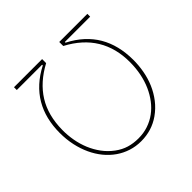

<svg xmlns="http://www.w3.org/2000/svg" viewBox="-180 -910 1104 1104"><g transform="rotate(-45 372.0 -358.5)"><path d="M73.9 -727.3H302.6V-694.6Q201 -640.3 149.3 -557.5Q97.7 -474.8 96.6 -356.5Q96.2 -314.6 103.7 -272.2Q111.2 -229.8 127.3 -190.7Q143.5 -151.6 168.5 -117.7Q193.5 -83.8 228 -58.2Q261.4 -33.7 296.3 -23.3Q331.3 -12.8 372.2 -12.8Q414.8 -12.8 451.3 -25.2Q487.9 -37.6 518.3 -60Q548.7 -82.4 572.4 -113.6Q596.2 -144.9 612.9 -182.5Q647 -259.6 647.7 -356.5Q648.8 -585.6 441.8 -694.6V-727.3H670.5V-704.5H464.5V-698.9Q517.4 -671.9 556.1 -636.5Q594.8 -601.2 620 -558.1Q645.2 -514.9 657.7 -464.1Q670.1 -413.4 670.5 -355.1Q670.8 -309.7 662.6 -264.4Q654.5 -219.1 636.9 -177.7Q619.3 -136.4 591.6 -100.3Q563.9 -64.3 525.6 -37.3Q458.1 9.9 372.2 9.9Q329.5 9.9 290.8 -2.5Q252.1 -14.9 218.9 -38Q185.7 -61.1 158.9 -93.9Q132.1 -126.8 113.3 -167.3Q94.5 -207.7 84.2 -255.1Q73.9 -302.6 73.9 -355.1Q73.9 -412.6 86.3 -463.4Q98.7 -514.2 124.1 -557.5Q149.5 -600.9 188.4 -636.4Q227.3 -671.9 279.8 -698.9V-704.5H73.9Z"/></g></svg>

Font: Inter P Thin
Style: Regular
Weight: 100
Designer: Rasmus Andersson
Foundry: rsms
Version: Version 3.018;git-588b23468